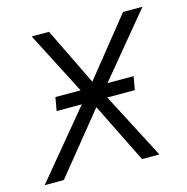

<svg xmlns="http://www.w3.org/2000/svg" viewBox="-109 -609 673 690"><g transform="rotate(-15 227.5 -264.0)"><path d="M376 -246.1H273.4L401.4 0H336.9L226.6 -222.7L45.9 0H-25.4L178.7 -246.1H85L93.8 -295.9H187.5L67.9 -528.3H132.3L236.3 -314.9L407.7 -528.3H480L287.6 -295.9H384.8Z"/></g></svg>

Font: RobotoInd Light
Style: Italic
Weight: 300
Italic angle: -12°
Designer: Google
Version: Version 2.001151; 2014